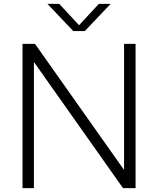

<svg xmlns="http://www.w3.org/2000/svg" viewBox="-20 -965 810 985"><path d="M616.5 -740H675.5V0H611L154 -647V0H95.5V-740H159.5L616.5 -93ZM487 -945H547.5L415 -805.5H356L223.5 -945H284L385.5 -835.5Z"/></svg>

Font: Encode Sans Semi Expanded Light
Style: Regular
Weight: 300
Width: 6
Designer: Multiple Designers
Foundry: Impallari Type
Version: Version 2.000